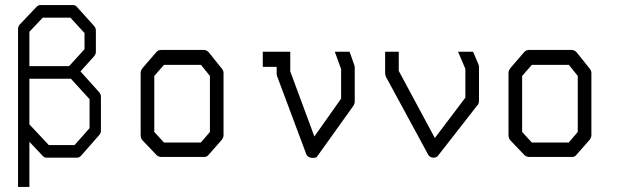

<svg xmlns="http://www.w3.org/2000/svg" viewBox="-20 -675 2470 761"><path d="M96.5 -182 173.5 -100H275.5L335 -167V-282L261 -363H96.5ZM96.5 -113V66H51.5V-560Q51.5 -570 58.5 -578L125 -648Q131.5 -655 140.5 -655H269Q278.5 -655 284.5 -648L353 -572Q360 -564 360 -554V-470Q360 -460 353 -452L299 -392L372.5 -310Q380 -301.5 380 -292V-157Q380 -147.5 373.5 -140L301.5 -58Q294.5 -50 285.5 -50H164.5Q155.5 -50 149.5 -57ZM96.5 -413H254L315 -480V-544L259 -605H149.5L96.5 -549Z M591.5 -374V-152L630 -110H776L812 -152V-374L776.5 -418H630ZM546.5 -407 601 -470Q607.5 -477 619 -477H788.5Q799 -477 808 -467L858.5 -404Q866 -396 866 -385V-140Q866 -129 857.5 -119L805.5 -60Q800 -53 790 -53H786.5H619Q609 -53 601 -60L545.5 -118Q537.5 -126 537.5 -140V-387Q537.5 -396 546.5 -407Z M1365.5 -470 1384 -418Q1386 -412 1386 -407V-273Q1386 -263.5 1379.5 -254L1235 -52Q1228 -49 1220.5 -49Q1200 -49 1193.5 -65L1078 -374Q1076.5 -378.5 1076.5 -386V-410H1021.5V-470H1130.5V-392L1226 -134L1332 -284V-401L1307 -470Z M1855 -470 1875.5 -422Q1878.5 -416 1878.5 -409V-276Q1878.5 -262.5 1870 -255L1717 -59Q1716.5 -58.5 1715 -56.8Q1713.5 -55 1712.5 -54Q1706.5 -50 1698.5 -50Q1683 -50 1676 -64L1510 -370Q1506.5 -377 1506.5 -386V-470H1560.5V-394L1703.5 -128L1824.5 -288V-402L1795.5 -470Z M2049.5 -374V-152L2088 -110H2234L2270 -152V-374L2234.5 -418H2088ZM2004.5 -407 2059 -470Q2065.5 -477 2077 -477H2246.5Q2257 -477 2266 -467L2316.5 -404Q2324 -396 2324 -385V-140Q2324 -129 2315.5 -119L2263.5 -60Q2258 -53 2248 -53H2244.5H2077Q2067 -53 2059 -60L2003.5 -118Q1995.5 -126 1995.5 -140V-387Q1995.5 -396 2004.5 -407Z"/></svg>

Font: 3270 Nerd Font Mono SemCond
Style: Regular
Weight: 400
Monospace: yes
Version: Version 3.0.1;Nerd Fonts 3.1.1